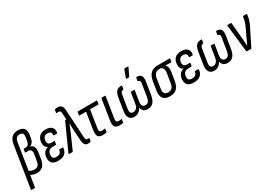

<svg xmlns="http://www.w3.org/2000/svg" viewBox="28 -1693 4063 2877"><g transform="rotate(-30 2059.0 -255.0)"><path d="M5 185Q-2 185 -1 176L112 -534Q124 -614 163.5 -652.5Q203 -691 273 -691Q342 -691 373.5 -654.5Q405 -618 394 -544L387 -502Q380 -454 361.5 -428Q343 -402 314 -390V-388Q352 -379 368.5 -345Q385 -311 377 -257L359 -143Q347 -67 308.5 -29.5Q270 8 204 8Q171 8 142 -2Q113 -12 91 -25L101 -90Q121 -75 147 -66Q173 -57 199 -57Q238 -57 261 -80Q284 -103 291 -154L308 -257Q316 -303 301.5 -324.5Q287 -346 253 -346H208Q199 -346 201 -354L209 -400Q210 -408 217 -408H235Q274 -408 291.5 -426.5Q309 -445 318 -500L324 -540Q332 -586 317.5 -606Q303 -626 266 -626Q229 -626 209 -604.5Q189 -583 182 -539L69 176Q68 185 59 185Z M571 8Q501 8 469 -24Q437 -56 440 -116Q442 -166 467.5 -202.5Q493 -239 541 -249V-251Q512 -262 498 -289.5Q484 -317 487 -354Q490 -419 528 -457Q566 -495 640 -495Q708 -495 742.5 -461Q777 -427 765 -366Q764 -355 756 -355H703Q696 -355 697 -365Q703 -396 686.5 -413Q670 -430 633 -430Q592 -430 573 -405Q554 -380 553 -344Q552 -311 568 -294.5Q584 -278 619 -278H665Q674 -278 672 -269L665 -226Q663 -217 656 -217H605Q558 -217 535.5 -192.5Q513 -168 511 -124Q509 -89 525 -73Q541 -57 580 -57Q618 -57 639 -73.5Q660 -90 664 -124Q664 -133 672 -133H725Q733 -133 733 -123Q729 -62 689.5 -27Q650 8 571 8Z M1092 8Q1064 8 1047.5 -2Q1031 -12 1023 -36.5Q1015 -61 1011 -103L1000 -261Q999 -296 997.5 -327Q996 -358 996 -395H995Q982 -358 969.5 -327.5Q957 -297 942 -262L829 -7Q825 0 819 0H761Q752 0 757 -11L960 -461Q963 -468 969 -468H985L979 -578Q977 -607 967 -617Q957 -627 938 -627Q924 -627 907 -624Q903 -623 901.5 -625Q900 -627 901 -631L908 -677Q909 -685 916 -686Q938 -691 962 -691Q1004 -691 1025 -669Q1046 -647 1050 -594L1079 -109Q1081 -78 1089 -67Q1097 -56 1113 -56Q1118 -56 1124 -56.5Q1130 -57 1137 -59Q1146 -60 1144 -51L1137 -7Q1136 2 1128 3Q1119 6 1109.5 7Q1100 8 1092 8Z M1343 8Q1305 8 1282.5 -6Q1260 -20 1253 -50Q1246 -80 1253 -127L1299 -422H1186Q1178 -422 1179 -431L1187 -478Q1189 -487 1196 -487H1518Q1527 -487 1525 -477L1518 -431Q1517 -422 1508 -422H1369L1321 -118Q1316 -84 1326 -70Q1336 -56 1360 -56Q1375 -56 1389 -58Q1403 -60 1414 -62Q1421 -63 1420 -54L1414 -8Q1413 -2 1406 1Q1393 4 1377 6Q1361 8 1343 8Z M1635 8Q1578 8 1555.5 -22Q1533 -52 1543 -121L1599 -477Q1601 -487 1609 -487H1663Q1672 -487 1670 -477L1613 -116Q1608 -82 1618 -69Q1628 -56 1654 -56Q1666 -56 1678 -57Q1690 -58 1700 -61Q1709 -63 1707 -52L1699 -7Q1698 1 1692 2Q1680 5 1664.5 6.5Q1649 8 1635 8Z M1890 8Q1831 8 1804.5 -33.5Q1778 -75 1791 -154L1825 -367Q1836 -429 1862.5 -462Q1889 -495 1954 -495Q1962 -495 1960 -486L1953 -438Q1951 -428 1944 -428Q1920 -426 1910 -411.5Q1900 -397 1895 -367L1861 -154Q1853 -102 1865.5 -81.5Q1878 -61 1911 -61Q1943 -61 1966.5 -85Q1990 -109 1997 -155L2026 -336Q2028 -345 2035 -345H2085Q2094 -345 2092 -336L2063 -155Q2056 -109 2071.5 -85Q2087 -61 2119 -61Q2153 -61 2171.5 -81.5Q2190 -102 2199 -154L2233 -367Q2238 -397 2232 -410.5Q2226 -424 2203 -428Q2196 -430 2197 -438L2205 -486Q2207 -495 2214 -495Q2275 -495 2293.5 -461Q2312 -427 2302 -363L2268 -150Q2255 -71 2219.5 -31.5Q2184 8 2121 8Q2078 8 2051.5 -14.5Q2025 -37 2017 -77H2016Q2000 -39 1967 -15.5Q1934 8 1890 8ZM2070 -546Q2066 -546 2065 -549.5Q2064 -553 2066 -557L2114 -686Q2116 -691 2119.5 -693Q2123 -695 2129 -695H2178Q2184 -695 2185 -691.5Q2186 -688 2184 -683L2122 -555Q2118 -546 2107 -546Z M2505 8Q2426 8 2391.5 -36Q2357 -80 2370 -164L2394 -316Q2408 -399 2451.5 -443Q2495 -487 2575 -487H2781Q2789 -487 2787 -478L2780 -432Q2778 -423 2771 -423L2676 -427V-426Q2693 -407 2702.5 -379Q2712 -351 2704 -304L2681 -161Q2668 -76 2626.5 -34Q2585 8 2505 8ZM2512 -57Q2555 -57 2579 -80.5Q2603 -104 2611 -160L2636 -312Q2644 -363 2632 -388.5Q2620 -414 2599 -426H2567Q2527 -426 2500.5 -402.5Q2474 -379 2465 -323L2440 -163Q2431 -107 2450 -82Q2469 -57 2512 -57Z M2917 8Q2847 8 2815 -24Q2783 -56 2786 -116Q2788 -166 2813.5 -202.5Q2839 -239 2887 -249V-251Q2858 -262 2844 -289.5Q2830 -317 2833 -354Q2836 -419 2874 -457Q2912 -495 2986 -495Q3054 -495 3088.5 -461Q3123 -427 3111 -366Q3110 -355 3102 -355H3049Q3042 -355 3043 -365Q3049 -396 3032.5 -413Q3016 -430 2979 -430Q2938 -430 2919 -405Q2900 -380 2899 -344Q2898 -311 2914 -294.5Q2930 -278 2965 -278H3011Q3020 -278 3018 -269L3011 -226Q3009 -217 3002 -217H2951Q2904 -217 2881.5 -192.5Q2859 -168 2857 -124Q2855 -89 2871 -73Q2887 -57 2926 -57Q2964 -57 2985 -73.5Q3006 -90 3010 -124Q3010 -133 3018 -133H3071Q3079 -133 3079 -123Q3075 -62 3035.5 -27Q2996 8 2917 8Z M3272 8Q3213 8 3186.5 -33.5Q3160 -75 3173 -154L3207 -367Q3218 -429 3244.5 -462Q3271 -495 3336 -495Q3344 -495 3342 -486L3335 -438Q3333 -428 3326 -428Q3302 -426 3292 -411.5Q3282 -397 3277 -367L3243 -154Q3235 -102 3247.5 -81.5Q3260 -61 3293 -61Q3325 -61 3348.5 -85Q3372 -109 3379 -155L3408 -336Q3410 -345 3417 -345H3467Q3476 -345 3474 -336L3445 -155Q3438 -109 3453.5 -85Q3469 -61 3501 -61Q3535 -61 3553.5 -81.5Q3572 -102 3581 -154L3615 -367Q3620 -397 3614 -410.5Q3608 -424 3585 -428Q3578 -430 3579 -438L3587 -486Q3589 -495 3596 -495Q3657 -495 3675.5 -461Q3694 -427 3684 -363L3650 -150Q3637 -71 3601.5 -31.5Q3566 8 3503 8Q3460 8 3433.5 -14.5Q3407 -37 3399 -77H3398Q3382 -39 3349 -15.5Q3316 8 3272 8Z M3839 0Q3832 0 3831 -8L3778 -476Q3776 -487 3784 -487H3843Q3850 -487 3850 -479L3876 -188Q3879 -158 3881 -128.5Q3883 -99 3884 -69H3885Q3899 -99 3912.5 -129Q3926 -159 3940 -189L3996 -307Q4008 -332 4016.5 -353Q4025 -374 4031.5 -395Q4038 -416 4042 -440L4048 -477Q4050 -487 4057 -487H4112Q4121 -487 4119 -477L4113 -440Q4109 -412 4100.5 -385.5Q4092 -359 4080.5 -332Q4069 -305 4052 -273L3919 -6Q3916 0 3910 0Z"/></g></svg>

Font: Sofia Sans Condensed
Style: Italic
Weight: 400
Italic angle: -9°
Designer: Botio Nikoltchev, Ani Petrova
Foundry: lettersoup
Version: Version 4.101